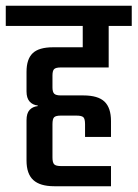

<svg xmlns="http://www.w3.org/2000/svg" viewBox="-40 -646 477 666"><path d="M-20 -626H417V-556H337V-412H171Q154 -412 148 -406.5Q142 -401 142 -384V-343Q142 -327 148 -321Q154 -315 171 -315H249Q300 -315 322.5 -293.5Q345 -272 345 -226V-171H255V-215Q255 -234 249 -239.5Q243 -245 225 -245H171Q154 -245 148 -239.5Q142 -234 142 -215V-100Q142 -82 148 -76Q154 -70 171 -70H345V0H148Q99 0 75.5 -21.5Q52 -43 52 -89V-229Q52 -253 62.5 -264.5Q73 -276 91 -278V-280Q73 -282 62.5 -294Q52 -306 52 -329V-397Q52 -441 73.5 -461.5Q95 -482 144 -482H247V-556H-20Z"/></svg>

Font: Teko Light
Style: Regular
Weight: 400
Version: Version 2.000;gftools[0.9.28.dev9+g7d2139d.d20230707]